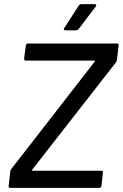

<svg xmlns="http://www.w3.org/2000/svg" viewBox="-20 -911 595 931"><path d="M22 -10 30 -80Q32 -89 36 -93L439 -612Q441 -614 440 -615.5Q439 -617 437 -617H106Q97 -617 97 -627L105 -690Q107 -700 116 -700H547Q557 -700 555 -690L547 -620Q545 -611 541 -607L136 -88Q134 -86 135 -84.5Q136 -83 138 -83H471Q481 -83 479 -73L472 -10Q470 0 461 0H30Q20 0 22 -10ZM292 -776 362 -884Q366 -891 375 -891H440Q445 -891 446.5 -887.5Q448 -884 444 -879L362 -771Q355 -764 349 -764H298Q292 -764 290 -767.5Q288 -771 292 -776Z"/></svg>

Font: Barlow Medium
Style: Italic
Weight: 500
Italic angle: -7°
Designer: Jeremy Tribby
Foundry: Tribby Type
Version: Version 1.408